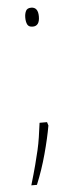

<svg xmlns="http://www.w3.org/2000/svg" viewBox="-50 -560 277 717"><g transform="rotate(-5 88.5 -201.5)"><path d="M70 -497Q70 -511 75 -521.5Q80 -532 95 -532Q121 -532 121 -497Q121 -461 95 -461Q80 -461 75 -471Q70 -481 70 -497ZM121 -88Q113 -42 97 17Q81 76 59 129H38Q51 85 59 54.5Q67 24 72.5 0Q78 -24 81.5 -47.5Q85 -71 89 -101H117Z"/></g></svg>

Font: Noto Sans Lao Looped ExtraCondensed Thin
Style: Regular
Weight: 100
Width: 2
Designer: Mark Frömberg, Ben Mitchell
Foundry: The Fontpad Ltd
Version: Version 1.002; ttfautohint (v1.8.4.7-5d5b)